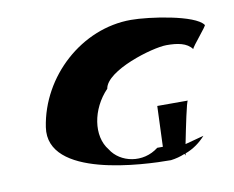

<svg xmlns="http://www.w3.org/2000/svg" viewBox="-58 -642 739 606"><g transform="rotate(-10 311.5 -339.0)"><path d="M73 -281C49 -122 356 -110 444 -110C460 -112 475 -116 489 -122C491 -120 492 -118 492 -116L493 -123C520 -133 541 -149 558 -168L498 -152C508 -202 525 -286 529 -286H431L426 -156H408C357 -116 285 -131 256 -178C217 -226 231 -311 285 -367C294 -424 447 -470 493 -470C528 -470 558 -465 574 -443C575 -451 629 -512 623 -512C599 -547 454 -568 396 -568C238 -568 97 -440 73 -281Z"/></g></svg>

Font: Ampere
Style: SCIta
Weight: 400
Version: Version 1